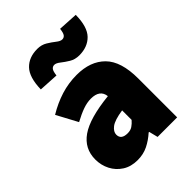

<svg xmlns="http://www.w3.org/2000/svg" viewBox="-218 -853 972 972"><g transform="rotate(-45 268.0 -367.0)"><path d="M188 12Q141 12 107.5 -9.5Q74 -31 56 -66Q38 -101 38 -142Q38 -220 102 -264.5Q166 -309 310 -324Q304 -376 240 -376Q213 -376 183 -365.5Q153 -355 114 -334L54 -446Q107 -478 161.5 -495Q216 -512 274 -512Q372 -512 427 -456.5Q482 -401 482 -278V0H342L330 -48H326Q296 -21 262.5 -4.5Q229 12 188 12ZM248 -120Q269 -120 283 -129.5Q297 -139 310 -154V-222Q249 -213 225.5 -195Q202 -177 202 -156Q202 -120 248 -120ZM354 -572Q324 -572 301 -586Q278 -600 260.5 -614Q243 -628 230 -628Q218 -628 210.5 -618.5Q203 -609 200 -582L94 -588Q96 -673 131 -709.5Q166 -746 226 -746Q256 -746 279 -732Q302 -718 319.5 -704Q337 -690 350 -690Q362 -690 369.5 -699.5Q377 -709 380 -736L486 -730Q485 -645 449.5 -608.5Q414 -572 354 -572Z"/></g></svg>

Font: Assistant ExtraBold
Style: Regular
Weight: 800
Designer: Hebrew By Ben Nathan, Latin by Paul Hunt
Version: Version 3.000